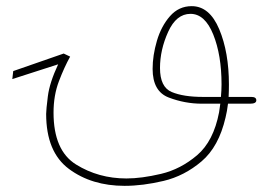

<svg xmlns="http://www.w3.org/2000/svg" viewBox="-20 -332 853 624"><path d="M640 -17Q576 -17 538 -33Q500 -49 500 -111Q500 -170 526.5 -228.5Q553 -287 599 -287Q646 -287 673 -220Q700 -153 700 -58Q700 -38 698 -17ZM385 272Q444 272 511.5 256Q579 240 635 192.5Q691 145 713 50Q718 30 721 5H793Q813 5 813 -6Q813 -17 797 -17H723Q724 -37 724 -57Q724 -162 692.5 -237Q661 -312 603 -312Q561 -312 532.5 -279.5Q504 -247 490 -199.5Q476 -152 476 -108Q476 -35 528.5 -15Q581 5 636 5H696Q694 21 692 33Q674 127 620.5 172.5Q567 218 503.5 233Q440 248 391 248Q300 248 227 202.5Q154 157 154 34Q154 -22 171.5 -68Q189 -114 208 -148L187 -158L23 -101L20 -75L169 -123Q141 -63 135.5 -19Q130 25 130 38Q130 162 204 217Q278 272 385 272Z"/></svg>

Font: Noto Sans Arabic Condensed Thin
Style: Regular
Weight: 250
Width: 3
Designer: Nadine Chahine
Foundry: Monotype Imaging Inc.
Version: 1.001